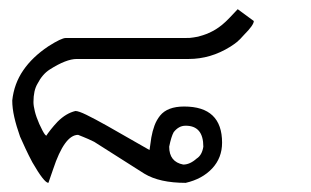

<svg xmlns="http://www.w3.org/2000/svg" viewBox="-20 -400 680 420"><path d="M85.9 0Q76.7 0 50.8 -44.9Q42.5 -60.5 35.9 -74.7Q29.3 -88.9 23.9 -101.1Q15.6 -124.5 11.2 -144Q6.8 -163.6 6.8 -180.2Q10.7 -216.8 30.8 -246.1Q50.8 -275.4 85.9 -298.8Q114.3 -316.9 124 -316.9H373Q380.9 -316.9 386 -316.9Q391.1 -316.9 395.3 -317.1Q399.4 -317.4 403.3 -318.1Q407.2 -318.8 413.1 -319.8Q418.9 -321.3 424.1 -323Q429.2 -324.7 433.1 -326.2Q437 -328.1 441.9 -330.3Q446.8 -332.5 452.6 -336.2Q458.5 -339.8 465.8 -345.7Q473.1 -351.6 481.9 -360.8L500 -379.9L535.2 -354Q535.2 -345.2 514.2 -324.2Q504.4 -313 498.3 -308.1Q492.2 -303.2 483.9 -297.9Q461.9 -284.2 439.2 -277.6Q416.5 -271 393.1 -271H147.9Q125 -271 88.9 -248Q72.8 -237.8 62 -216.8Q53.2 -202.1 53.2 -176.8Q53.2 -168.5 56.2 -156.5Q59.1 -144.5 65.9 -128.9Q73.7 -111.8 78.1 -106L81.1 -103Q85 -108.9 91.3 -116.9Q97.7 -125 106 -133.8Q124.5 -152.3 145 -157.2Q151.9 -157.2 168.9 -148.9Q186 -140.6 213.9 -125L307.1 -71.8L311 -99.1Q313.5 -113.3 317.9 -125.2Q322.3 -137.2 330.1 -147Q346.2 -167 382.8 -167Q465.8 -167 465.8 -87.9Q465.8 -54.7 444.1 -31.5Q422.4 -8.3 386.2 0Q329.1 0 295.9 -20L186 -89.8Q171.9 -96.7 162.6 -100.3Q153.3 -104 150.9 -105Q121.1 -105 96.2 -29.8ZM350.1 -79.1Q350.1 -45.9 380.9 -40Q395.5 -40 410.2 -53.2Q421.9 -60.5 424.8 -79.1Q424.8 -125 386.2 -125Q377.9 -125 371.6 -121.3Q365.2 -117.7 359.9 -110.8Q354.5 -101.1 350.1 -79.1Z"/></svg>

Font: Defago Noto Sans
Style: Regular
Weight: 400
Designer: John M. Durdin
Foundry: Lao IT Dev Co., Ltd.
Version: Version 1.000 2007 initial release